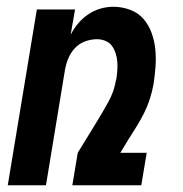

<svg xmlns="http://www.w3.org/2000/svg" viewBox="-20 -548 540 568"><path d="M3 0 89 -520H202L189 -445Q198 -463 211 -478.5Q224 -494 241 -505.5Q258 -517 277 -522.5Q296 -528 315 -528Q341 -528 365 -519Q389 -510 404.5 -492Q420 -474 428.5 -450.5Q437 -427 439.5 -401.5Q442 -376 440 -350Q438 -324 434 -298Q430 -276 423 -254.5Q416 -233 406 -213Q396 -193 383.5 -173Q371 -153 359 -134L336 -96H414L398 0H194L210 -96L264 -184Q283 -215 300.5 -246.5Q318 -278 323 -311L324 -313Q326 -326 327 -339.5Q328 -353 327 -365.5Q326 -378 322 -390.5Q318 -403 311 -412.5Q304 -422 292 -427Q280 -432 267 -432Q249 -432 231.5 -425.5Q214 -419 201.5 -405.5Q189 -392 182 -375Q175 -358 172 -340L116 0Z"/></svg>

Font: Iosevka Term Curly Oblique
Style: Bold
Weight: 700
Italic angle: -9°
Designer: Belleve Invis
Foundry: Belleve Invis
Version: Version 32.3.0